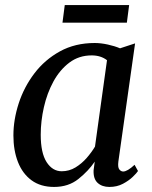

<svg xmlns="http://www.w3.org/2000/svg" viewBox="-20 -729 601 759"><path d="M448 -91Q445 -68 451.5 -59.5Q458 -51 467 -51Q483.5 -51 512 -77.5L525.5 -53Q520.5 -45 505 -30Q489.5 -15 466 -2.5Q442.5 10 412.5 10Q383.5 10 366 -6Q348.5 -22 350 -56L354.5 -90Q329.5 -53 290 -21.5Q250.5 10 194 10Q140.5 10 104.8 -16.2Q69 -42.5 51 -88.5Q33 -134.5 33 -193.5Q33 -256 54 -320.5Q75 -385 116 -439Q157 -493 217 -526Q277 -559 354.5 -559Q378.5 -559 406 -553Q433.5 -547 454.5 -538L514 -557.5ZM403 -491Q378.5 -510 342.5 -510Q292 -510 254.2 -481.5Q216.5 -453 191.2 -406.8Q166 -360.5 153.5 -305.2Q141 -250 141 -196.5Q141 -124.5 164.2 -88.2Q187.5 -52 224 -52Q253.5 -52 278.5 -67.2Q303.5 -82.5 323 -105Q342.5 -127.5 355.5 -149.5ZM236 -709H490.5L481.5 -639.5H227Z"/></svg>

Font: Merriweather Text Regular
Style: Italic
Weight: 400
Italic angle: -7.8°
Designer: Eben Sorkin
Foundry: Eben Sorkin
Version: Version 2.100; ttfautohint (v1.7.19-72a1) -l 8 -r 50 -G 200 